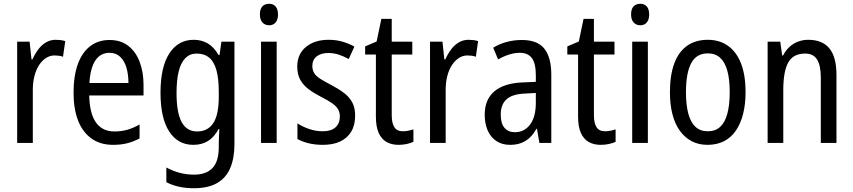

<svg xmlns="http://www.w3.org/2000/svg" viewBox="-20 -758 4524 1018"><path d="M275 -547Q287 -547 300.5 -545.5Q314 -544 326 -540L314 -457Q304 -461 292.5 -462.5Q281 -464 269 -464Q245 -464 224 -450.5Q203 -437 187 -412.5Q171 -388 162.5 -354.5Q154 -321 154 -282V0H71V-537H137L147 -443H152Q166 -474 184 -497.5Q202 -521 225 -534Q248 -547 275 -547Z M561 -546Q620 -546 660 -515Q700 -484 720.5 -430Q741 -376 741 -308V-252H453Q455 -157 488.5 -109Q522 -61 587 -61Q623 -61 655 -70Q687 -79 720 -98V-24Q688 -7 654.5 1.5Q621 10 580 10Q510 10 463 -25Q416 -60 393 -121.5Q370 -183 370 -265Q370 -355 392.5 -417.5Q415 -480 458 -513Q501 -546 561 -546ZM561 -478Q513 -478 486 -438Q459 -398 454 -318H661Q661 -363 650.5 -399Q640 -435 617.5 -456.5Q595 -478 561 -478Z M1007 -547Q1049 -547 1082 -527.5Q1115 -508 1139 -466H1144L1154 -537H1223V7Q1223 81 1200.5 133.5Q1178 186 1130.5 213Q1083 240 1008 240Q965 240 929 232Q893 224 862 208V130Q897 149 933.5 158.5Q970 168 1009 168Q1073 168 1106.5 133Q1140 98 1140 22V5Q1140 -11 1141 -32.5Q1142 -54 1143 -74H1139Q1116 -31 1083 -10.5Q1050 10 1005 10Q923 10 877 -61Q831 -132 831 -266Q831 -403 878 -475Q925 -547 1007 -547ZM1022 -474Q987 -474 963 -450Q939 -426 927.5 -379.5Q916 -333 916 -265Q916 -161 943 -111Q970 -61 1025 -61Q1054 -61 1075.5 -72.5Q1097 -84 1111.5 -106.5Q1126 -129 1133 -164Q1140 -199 1140 -245V-269Q1140 -341 1127.5 -386Q1115 -431 1089 -452.5Q1063 -474 1022 -474Z M1447 -537V0H1364V-537ZM1407 -738Q1429 -738 1441.5 -723.5Q1454 -709 1454 -681Q1454 -654 1441.5 -639Q1429 -624 1407 -624Q1385 -624 1371.5 -639Q1358 -654 1358 -681Q1358 -710 1371 -724Q1384 -738 1407 -738Z M1863 -145Q1863 -95 1842.5 -60.5Q1822 -26 1784 -8Q1746 10 1692 10Q1650 10 1616 1.5Q1582 -7 1557 -21V-104Q1582 -87 1618 -74.5Q1654 -62 1691 -62Q1736 -62 1759 -83Q1782 -104 1782 -141Q1782 -161 1773 -177.5Q1764 -194 1742.5 -209.5Q1721 -225 1685 -243Q1646 -263 1617 -284.5Q1588 -306 1572 -335Q1556 -364 1556 -405Q1556 -471 1602 -509Q1648 -547 1722 -547Q1761 -547 1794.5 -537.5Q1828 -528 1859 -511L1829 -445Q1804 -459 1777 -468Q1750 -477 1721 -477Q1681 -477 1658.5 -458.5Q1636 -440 1636 -408Q1636 -387 1645.5 -371Q1655 -355 1677.5 -340.5Q1700 -326 1737 -307Q1775 -287 1803.5 -265.5Q1832 -244 1847.5 -215.5Q1863 -187 1863 -145Z M2116 -62Q2130 -62 2145 -65Q2160 -68 2172 -72V-6Q2157 1 2136.5 5.5Q2116 10 2093 10Q2056 10 2029 -5.5Q2002 -21 1987.5 -54Q1973 -87 1973 -140V-469H1916V-512L1977 -538L2002 -658H2057V-537H2166V-469H2057V-147Q2057 -105 2071 -83.5Q2085 -62 2116 -62Z M2464 -547Q2476 -547 2489.5 -545.5Q2503 -544 2515 -540L2503 -457Q2493 -461 2481.5 -462.5Q2470 -464 2458 -464Q2434 -464 2413 -450.5Q2392 -437 2376 -412.5Q2360 -388 2351.5 -354.5Q2343 -321 2343 -282V0H2260V-537H2326L2336 -443H2341Q2355 -474 2373 -497.5Q2391 -521 2414 -534Q2437 -547 2464 -547Z M2747 -546Q2830 -546 2866.5 -499.5Q2903 -453 2903 -363V0H2840L2827 -75H2824Q2808 -46 2788 -27.5Q2768 -9 2742.5 0.5Q2717 10 2684 10Q2641 10 2610.5 -11Q2580 -32 2565 -68Q2550 -104 2550 -150Q2550 -230 2601 -273.5Q2652 -317 2751 -321L2821 -324V-359Q2821 -422 2800 -450Q2779 -478 2737 -478Q2709 -478 2680 -469Q2651 -460 2621 -443L2595 -505Q2627 -525 2666 -535.5Q2705 -546 2747 -546ZM2764 -262Q2695 -259 2665 -231Q2635 -203 2635 -151Q2635 -103 2655 -80Q2675 -57 2710 -57Q2760 -57 2790.5 -97.5Q2821 -138 2821 -213V-265Z M3188 -62Q3202 -62 3217 -65Q3232 -68 3244 -72V-6Q3229 1 3208.5 5.5Q3188 10 3165 10Q3128 10 3101 -5.5Q3074 -21 3059.5 -54Q3045 -87 3045 -140V-469H2988V-512L3049 -538L3074 -658H3129V-537H3238V-469H3129V-147Q3129 -105 3143 -83.5Q3157 -62 3188 -62Z M3415 -537V0H3332V-537ZM3375 -738Q3397 -738 3409.5 -723.5Q3422 -709 3422 -681Q3422 -654 3409.5 -639Q3397 -624 3375 -624Q3353 -624 3339.5 -639Q3326 -654 3326 -681Q3326 -710 3339 -724Q3352 -738 3375 -738Z M3933 -269Q3933 -205 3920 -154Q3907 -103 3882 -66Q3857 -29 3819 -9.5Q3781 10 3731 10Q3684 10 3647 -9.5Q3610 -29 3584 -65.5Q3558 -102 3545 -153.5Q3532 -205 3532 -269Q3532 -358 3554.5 -420Q3577 -482 3622 -514.5Q3667 -547 3733 -547Q3795 -547 3840 -515Q3885 -483 3909 -421.5Q3933 -360 3933 -269ZM3617 -269Q3617 -202 3629.5 -155.5Q3642 -109 3667.5 -85.5Q3693 -62 3733 -62Q3773 -62 3798.5 -85.5Q3824 -109 3836.5 -155.5Q3849 -202 3849 -269Q3849 -337 3836.5 -382.5Q3824 -428 3798.5 -451.5Q3773 -475 3733 -475Q3672 -475 3644.5 -422.5Q3617 -370 3617 -269Z M4265 -547Q4340 -547 4377.5 -501.5Q4415 -456 4415 -360V0H4332V-347Q4332 -410 4312.5 -442Q4293 -474 4249 -474Q4186 -474 4159.5 -427Q4133 -380 4133 -279V0H4050V-537H4117L4127 -464H4132Q4146 -491 4166 -509.5Q4186 -528 4212 -537.5Q4238 -547 4265 -547Z"/></svg>

Font: Noto Sans Thai Condensed
Style: Regular
Weight: 400
Width: 3
Designer: Monotype Design Team
Foundry: Monotype Imaging Inc.
Version: Version 2.002